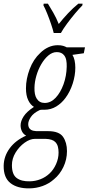

<svg xmlns="http://www.w3.org/2000/svg" viewBox="-84 -787 483 1047"><path d="M77.1 240.2Q10.7 241.2 -27.1 211.4Q-64.9 181.6 -64 116.7Q-63 64.9 -31 21.5Q1 -22 58.6 -47.4Q43.5 -55.2 35.9 -70.3Q28.3 -85.4 28.3 -103.5Q28.3 -126.5 44.9 -152.3Q61.5 -178.2 101.1 -204.1Q81.5 -215.8 69.6 -241.2Q57.6 -266.6 57.6 -305.2Q57.6 -356.9 77.9 -410.4Q98.1 -463.9 135.7 -498.5Q155.3 -518.1 179.7 -529.3Q204.1 -540.5 231 -540.5Q248.5 -540.5 260.5 -536.9Q272.5 -533.2 279.8 -528.8H379.4L373 -496.6L311 -487.8Q318.8 -475.6 322.8 -457.3Q326.7 -439 326.7 -418Q326.7 -375.5 312.5 -331.3Q298.3 -287.1 273.4 -253.4Q252 -224.1 222.7 -206.3Q193.4 -188.5 158.2 -188.5Q152.3 -188.5 143.8 -188.5Q135.3 -188.5 130.9 -186Q98.6 -170.4 84.2 -148.9Q69.8 -127.4 69.8 -109.9Q69.8 -87.9 85.9 -78.6Q96.2 -72.8 113.8 -71.8H178.2Q238.3 -71.8 259.8 -40.8Q281.2 -9.8 281.2 37.1Q281.2 83 261.7 123.8Q242.2 164.6 210 190.9Q183.1 214.8 148.4 227.3Q113.8 239.7 77.1 240.2ZM159.7 -225.6Q192.9 -225.6 219.5 -253.9Q246.1 -282.2 262.5 -327.6Q278.8 -373 279.8 -423.8Q280.3 -443.4 277.3 -458.7Q274.4 -474.1 266.1 -484.9Q252.4 -502.9 225.6 -502.9Q201.7 -502.9 179.9 -484.6Q158.2 -466.3 141.1 -437Q124 -407.7 114.3 -373.8Q104.5 -339.8 104 -308.6Q103 -270.5 115.7 -250Q130.4 -225.6 159.7 -225.6ZM79.1 201.7Q108.9 201.2 137 190.2Q165 179.2 186.5 158.7Q208 138.7 221.7 107.9Q235.4 77.1 235.4 45.4Q235.4 28.3 231.9 13.9Q228.5 -0.5 218.3 -11.7Q203.1 -28.3 165 -29.8H106.4Q79.6 -29.8 50.3 -8.8Q21 12.2 1 44.9Q-19 77.6 -19 113.8Q-19 164.6 7.1 183.8Q33.2 203.1 79.1 201.7ZM209 -606.9Q204.6 -626 194.6 -655.5Q184.6 -685.1 173.1 -713.6Q161.6 -742.2 152.8 -757.8L154.3 -767.1H177.2Q189.9 -747.1 206.5 -718Q223.1 -689 236.3 -656.2Q259.8 -685.5 286.9 -714.4Q314 -743.2 343.3 -767.1H366.2L365.2 -757.8Q347.7 -740.2 325.2 -713.4Q302.7 -686.5 281.7 -658.2Q260.7 -629.9 248 -606.9Z"/></svg>

Font: Open Sans Condensed Light
Style: Italic
Weight: 300
Width: 3
Italic angle: -12°
Designer: Monotype Design Team
Foundry: Monotype Imaging Inc.
Version: Version 3.000; ttfautohint (v1.8.4)